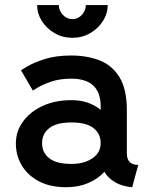

<svg xmlns="http://www.w3.org/2000/svg" viewBox="-20 -743 607 773"><path d="M247.1 10.7Q182.1 10.7 137 -12.9Q91.8 -36.6 67.9 -76.7Q43.9 -116.7 43.9 -165.5Q43.9 -214.4 72.8 -253.9Q101.6 -293.5 152.1 -316.7Q202.6 -339.8 267.6 -339.8Q303.7 -339.8 333.3 -329.6Q362.8 -319.3 385.3 -300.8V-314.5Q385.3 -426.3 267.1 -426.3Q220.7 -426.3 186 -414.3Q151.4 -402.3 131.8 -390.4Q112.3 -378.4 112.3 -378.4L64.5 -460Q64.5 -460 88.6 -474.9Q112.8 -489.7 158.2 -504.6Q203.6 -519.5 267.6 -519.5Q330.1 -519.5 380.6 -500Q431.2 -480.5 460.9 -432.4Q490.7 -384.3 490.7 -298.8V-125.5Q490.7 -79.1 536.6 -79.1L512.2 10.7Q471.7 7.3 443.4 -9.3Q415 -25.9 400.4 -51.3Q374.5 -22.9 335.2 -6.1Q295.9 10.7 247.1 10.7ZM385.3 -166.5Q385.3 -204.6 356.4 -227.3Q327.6 -250 267.6 -250Q207.5 -250 178.5 -227.3Q149.4 -204.6 149.4 -166.5Q149.4 -128.4 178.5 -105.7Q207.5 -83 267.6 -83Q318.8 -83 352.1 -105.7Q385.3 -128.4 385.3 -166.5ZM271.5 -590.8Q231.9 -590.8 199.7 -609.6Q167.5 -628.4 148.4 -658.4Q129.4 -688.5 129.4 -722.7H216.8Q216.8 -701.2 232.7 -683.6Q248.5 -666 271.5 -666Q294.4 -666 310.1 -683.6Q325.7 -701.2 325.7 -722.7H413.6Q413.6 -688.5 394.5 -658.4Q375.5 -628.4 343.3 -609.6Q311 -590.8 271.5 -590.8Z"/></svg>

Font: Giphurs Medium
Style: Regular
Weight: 500
Version: Version 0.920; ttfautohint (v1.8.4.7-5d5b)